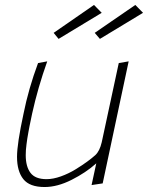

<svg xmlns="http://www.w3.org/2000/svg" viewBox="-20 -750 598 776"><path d="M196.8 -617.2 216.8 -592.8 391.1 -698.2 359.9 -730ZM362.8 -617.2 383.8 -592.8 558.1 -698.2 526.9 -730ZM109.9 -291Q132.8 -395 170.9 -502L133.8 -495.1Q95.2 -391.1 75.2 -291Q48.8 -168.9 48.8 -116.2Q48.8 -58.1 74.2 -26.1Q99.6 5.9 160.2 5.9Q211.9 5.9 269.5 -23.2Q327.1 -52.2 369.1 -89.8L350.1 -2L395 -8.8L500 -502L460 -495.1L391.1 -174.8Q382.8 -139.2 365.2 -123Q351.6 -110.8 332.3 -96.7Q313 -82.5 285.2 -65.4Q257.3 -48.3 226.1 -37.1Q194.8 -25.9 168 -25.9Q122.6 -25.9 103.3 -51.3Q84 -76.7 84 -123Q84 -132.8 84.7 -143.6Q85.4 -154.3 87.2 -167.2Q88.9 -180.2 90.3 -189.7Q91.8 -199.2 94.7 -215.3Q97.7 -231.4 99.1 -239Q100.6 -246.6 104.7 -265.9Q108.9 -285.2 109.9 -291Z"/></svg>

Font: Comic Neue Angular Light Italic
Style: Regular
Weight: 300
Italic angle: -12°
Designer: Craig Rozynski
Foundry: Craig Rozynski
Version: Version 2.003